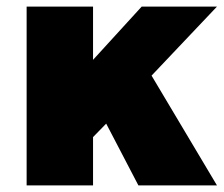

<svg xmlns="http://www.w3.org/2000/svg" viewBox="-20 -564 681 584"><path d="M640 -544H411L263 -382V-544H61V0H263V-147L303 -188L401 0H640L441 -334Z"/></svg>

Font: Montserrat ExtraBold
Style: Regular
Weight: 800
Designer: Julieta Ulanovsky
Foundry: Julieta Ulanovsky
Version: Version 4.000